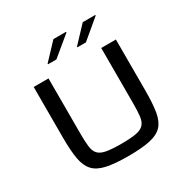

<svg xmlns="http://www.w3.org/2000/svg" viewBox="-198 -1065 1217 1246"><g transform="rotate(-30 411.0 -442.5)"><path d="M411 8Q310 8 248.5 -5.5Q187 -19 155.5 -53Q124 -87 113 -148.5Q102 -210 102 -307V-688H213V-275Q213 -215 217.5 -177.5Q222 -140 240.5 -119.5Q259 -99 299.5 -91.5Q340 -84 411 -84Q482 -84 522 -91.5Q562 -99 580.5 -119.5Q599 -140 603.5 -177.5Q608 -215 608 -275V-688H718V-307Q718 -210 708 -148.5Q698 -87 667 -53Q636 -19 574.5 -5.5Q513 8 411 8ZM256 -769V-774L368 -893H463V-888L319 -769ZM476 -769V-774L588 -893H682V-888L540 -769Z"/></g></svg>

Font: Saira Expanded Medium
Style: Regular
Weight: 500
Width: 7
Designer: Hector Gatti with collaboration of the Omnibus-Type team
Foundry: Omnibus-Type
Version: Version 1.100; ttfautohint (v1.8.3)